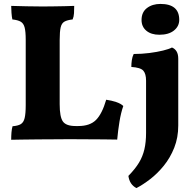

<svg xmlns="http://www.w3.org/2000/svg" viewBox="-20 -709 982 978"><path d="M379 -67Q438 -67 469 -98Q500 -129 521 -201Q549 -197 572.5 -189Q596 -181 608 -169Q596 -135 588.5 -89Q581 -43 577 2Q550 1 508 1Q466 1 420 0.5Q374 0 333 0Q306 0 263.5 0.5Q221 1 175.5 1Q130 1 92 2Q54 3 37 3Q37 -17 38.5 -35Q40 -53 44 -66Q71 -68 85.5 -76.5Q100 -85 105.5 -107.5Q111 -130 111 -174V-506Q111 -548 105.5 -569Q100 -590 85.5 -598.5Q71 -607 43 -610Q40 -623 38.5 -643.5Q37 -664 37 -679Q80 -678 115 -677Q150 -676 197 -676Q221 -676 250.5 -676.5Q280 -677 309 -677.5Q338 -678 358 -679Q358 -660 357 -642Q356 -624 350 -610Q323 -607 308.5 -599Q294 -591 289 -569.5Q284 -548 284 -505V-178Q284 -113 300.5 -90Q317 -67 365 -67ZM675 249Q640 231 634 187Q669 151 688 119.5Q707 88 715.5 51.5Q724 15 724 -32V-298Q724 -333 710 -349Q696 -365 649 -368Q649 -385 651.5 -402.5Q654 -420 661 -434Q702 -434 741 -439Q780 -444 810.5 -451.5Q841 -459 856 -467Q871 -461 879.5 -447Q888 -433 888 -409V-70Q888 -8 867.5 43.5Q847 95 814.5 135Q782 175 745 203.5Q708 232 675 249ZM792 -532Q750 -532 725.5 -552.5Q701 -573 701 -607Q701 -647 728.5 -668Q756 -689 797 -689Q893 -689 893 -608Q893 -575 866 -553.5Q839 -532 792 -532Z"/></svg>

Font: Vollkorn ExtraBold
Style: Regular
Weight: 800
Designer: Friedrich Althausen
Foundry: Friedrich Althausen
Version: Version 5.000; ttfautohint (v1.8.3)